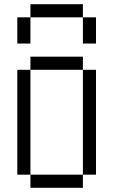

<svg xmlns="http://www.w3.org/2000/svg" viewBox="-20 -895 540 915"><path d="M125 -62.5V0H375V-62.5ZM125 -62.5Q125 -62.5 125 -562.5H62.5Q62.5 -562.5 62.5 -62.5ZM375 -62.5H437.5Q437.5 -62.5 437.5 -562.5H375Q375 -562.5 375 -62.5ZM125 -562.5H375V-625H125ZM62.5 -812.5Q62.5 -812.5 62.5 -687.5H125Q125 -687.5 125 -812.5ZM375 -812.5Q375 -812.5 375 -687.5H437.5Q437.5 -687.5 437.5 -812.5ZM125 -812.5H375V-875H125Z"/></svg>

Font: Unifont
Style: Regular
Weight: 500
Version: Version 15.1.04